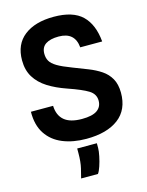

<svg xmlns="http://www.w3.org/2000/svg" viewBox="-140 -823 873 1137"><g transform="rotate(-15 297.0 -254.5)"><path d="M304.5 10Q222.5 10 159.8 -15.8Q97 -41.5 61.8 -94.8Q26.5 -148 27.5 -230H163.5Q165.5 -171.5 201.2 -141Q237 -110.5 309.5 -110.5Q373 -110.5 402.5 -131.2Q432 -152 432 -190Q432 -231 394.2 -254.2Q356.5 -277.5 271 -307Q205.5 -329.5 157.2 -360Q109 -390.5 82.2 -433.8Q55.5 -477 55.5 -537.5Q55.5 -635.5 121.8 -687Q188 -738.5 302.5 -738.5Q420.5 -738.5 477 -683.8Q533.5 -629 543 -523H408.5Q400 -618 301 -618Q249 -618 221 -599.2Q193 -580.5 193 -541Q193 -515.5 204 -496.2Q215 -477 244.5 -459.2Q274 -441.5 331 -420Q379 -401.5 422.2 -384.5Q465.5 -367.5 499 -345Q532.5 -322.5 552 -288.2Q571.5 -254 572 -202Q572.5 -97.5 501.8 -43.8Q431 10 304.5 10ZM212.5 228.5Q218 208 227 170.5Q236 133 236 78.5V51H356.5V80.5Q356.5 99 350.2 129.5Q344 160 334.5 188.2Q325 216.5 315.5 228.5Z"/></g></svg>

Font: Spline Sans SemiBold
Style: Regular
Weight: 600
Designer: Eben Sorkin, Mirko Velimirovic
Foundry: Sorkin Type
Version: Version 1.000; ttfautohint (v1.8.3)